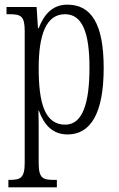

<svg xmlns="http://www.w3.org/2000/svg" viewBox="-20 -566 510 824"><path d="M16 238H224V206H210C165 206 146 199 146 135V24C146 -23 146 -63 145 -91H147C169 -30 206 11 270 11C368 11 425 -78 425 -274C425 -465 371 -546 269 -546C205 -546 169 -504 146 -445H143L137 -536H8V-505H20C70 -505 86 -497 86 -433V133C86 199 67 206 21 206H16ZM260 -31C172 -31 146 -124 146 -274C146 -419 179 -505 259 -505C332 -505 364 -429 364 -276C364 -124 335 -31 260 -31Z"/></svg>

Font: Noto Serif Lao ExtraCondensed Light
Style: Regular
Weight: 300
Width: 2
Designer: Monotype Design Team
Foundry: Monotype Imaging Inc.
Version: Version 2.003